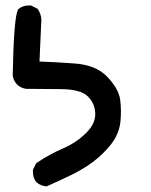

<svg xmlns="http://www.w3.org/2000/svg" viewBox="-20 -543 540 686"><path d="M97.7 72.3Q97.7 69.3 97.7 63.5L109.4 40Q157.2 7.8 205.1 -12.7Q254.9 -34.2 290 -70.3Q320.3 -101.6 320.3 -134.8Q320.3 -173.8 292 -200.2Q266.6 -223.6 198.7 -224.6Q130.9 -225.6 74.2 -225.6H73.2Q53.7 -228.5 41 -241.2Q28.3 -253.9 25.4 -273.4V-274.4Q29.3 -478.5 43.9 -507.8L44.9 -509.8Q60.5 -523.4 82 -523.4Q85 -523.4 90.8 -523.4L114.3 -511.7Q127.9 -492.2 127.9 -468.8Q127.9 -462.9 127 -456.1L121.1 -323.2Q175.8 -321.3 244.1 -316.4Q321.3 -311.5 361.8 -270Q402.3 -228.5 409.2 -188.5Q412.1 -167 412.1 -146.5Q412.1 -126 410.2 -107.4Q405.3 -63.5 376 -26.4Q347.7 8.8 312.5 35.2Q277.3 61.5 234.9 82Q192.4 102.5 146.5 123Q125 121.1 110.4 108.4Q97.7 93.8 97.7 72.3Z"/></svg>

Font: JasonHandwriting2
Style: SemiBold
Weight: 600
Version: Version 1.04.7